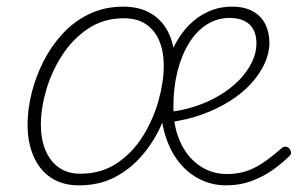

<svg xmlns="http://www.w3.org/2000/svg" viewBox="-20 -539 896 578"><path d="M218 19Q168 19 133.5 -4Q99 -27 81 -68.5Q63 -110 63 -164Q63 -209 75 -258Q87 -307 110.5 -353.5Q134 -400 168.5 -437.5Q203 -475 249 -497Q295 -519 351 -519Q402 -519 437 -497Q472 -475 489.5 -435.5Q507 -396 507 -343Q507 -301 496 -252.5Q485 -204 462.5 -156Q440 -108 405.5 -68.5Q371 -29 324.5 -5Q278 19 218 19ZM222 -16Q285 -16 332.5 -48Q380 -80 411 -130.5Q442 -181 457.5 -237Q473 -293 473 -341Q473 -384 459.5 -416Q446 -448 419.5 -466Q393 -484 353 -484Q292 -484 245.5 -453Q199 -422 167 -372.5Q135 -323 119 -267.5Q103 -212 103 -164Q103 -120 117 -86.5Q131 -53 157.5 -34.5Q184 -16 222 -16ZM660 19Q628 19 598.5 8Q569 -3 544.5 -24Q520 -45 502.5 -74.5Q485 -104 475 -140Q465 -176 465 -218Q465 -271 475 -316.5Q485 -362 504 -399.5Q523 -437 549 -463.5Q575 -490 608 -504.5Q641 -519 678 -519Q717 -519 742 -504.5Q767 -490 779 -465.5Q791 -441 791 -410Q791 -379 776.5 -347.5Q762 -316 735.5 -287Q709 -258 671.5 -234.5Q634 -211 588.5 -194.5Q543 -178 490 -171L472 -200Q521 -204 563.5 -217.5Q606 -231 641 -252Q676 -273 700.5 -298.5Q725 -324 738.5 -352Q752 -380 752 -408Q752 -446 731 -465.5Q710 -485 671 -485Q634 -485 603 -465.5Q572 -446 549.5 -410Q527 -374 514.5 -325Q502 -276 502 -218Q502 -170 514.5 -132.5Q527 -95 549.5 -68.5Q572 -42 601 -28.5Q630 -15 663 -15Q692 -15 717.5 -22.5Q743 -30 769.5 -47.5Q796 -65 828 -93Q834 -98 839.5 -97.5Q845 -97 850 -93Q854 -89 856 -82.5Q858 -76 851 -69Q832 -50 804 -29.5Q776 -9 739.5 5Q703 19 660 19Z"/></svg>

Font: Playwrite RO Thin
Style: Regular
Weight: 250
Version: Version 1.002